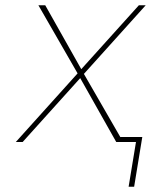

<svg xmlns="http://www.w3.org/2000/svg" viewBox="-20 -540 640 730"><path d="M490 170H469L497 0H422L285 -243L66 0H40L275 -261L126 -520H152L289 -277L508 -520H534L299 -259L438 -18V-19H521Z"/></svg>

Font: Iosevka Thin Extended Oblique
Style: Regular
Weight: 100
Width: 7
Italic angle: -9°
Monospace: yes
Designer: Belleve Invis
Foundry: Belleve Invis
Version: Version 32.5.0; ttfautohint (v1.8.4)